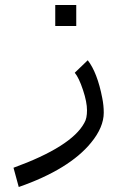

<svg xmlns="http://www.w3.org/2000/svg" viewBox="-20 -515 491 768"><path d="M285 -411V-495H201V-411ZM34 156 55 233C190 186 287 126 344 56C378 15 395 -26 395 -64C395 -84 393 -103 389 -123C376 -191 356 -242 331 -274L279 -224C290 -211 301 -188 312 -155C323 -122 328 -95 328 -74C328 -53 325 -36 317 -23C283 40 188 100 34 156Z"/></svg>

Font: Iranian Sans 
Style: Regular
Weight: 400
Designer: Hooman Mehr, Hadi Navid in Neviseh Pardaz Co. Ltd. (http://nevisa.com)
Foundry: http://font-store.ir
Version: 5.0.0 build 1/7/1393